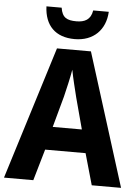

<svg xmlns="http://www.w3.org/2000/svg" viewBox="-61 -983 754 1031"><g transform="rotate(5 315.5 -468.0)"><path d="M483 -936H399C391 -885 358 -870 314 -870C263 -870 237 -883 229 -936H147C151 -833 209 -774 313 -774C414 -774 478 -838 483 -936ZM473 0H631L406 -716H223L0 0H158L207 -169H425ZM349 -462 394 -294H237L283 -462C293 -503 308 -567 315 -609C322 -570 340 -498 349 -462Z"/></g></svg>

Font: Noto Sans Thai Looped SemiCondensed
Style: Bold
Weight: 700
Width: 4
Designer: Sasikarn Vongin, Ben Mitchell
Foundry: The Fontpad Ltd
Version: Version 1.001